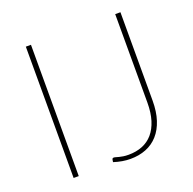

<svg xmlns="http://www.w3.org/2000/svg" viewBox="-125 -831 973 966"><g transform="rotate(-20 361.0 -347.5)"><path d="M139 0H111.5V-703H139ZM618 -230Q618 -171 603.5 -126.5Q589 -82 562.2 -52Q535.5 -22 497.8 -7Q460 8 414 8Q371.5 8 325 -7Q325.5 -10 326 -13.2Q326.5 -16.5 327 -20Q328 -22.5 329.2 -25Q330.5 -27.5 336 -27.5Q340.5 -27.5 347 -25.5Q353.5 -23.5 362.5 -21.2Q371.5 -19 383.5 -17Q395.5 -15 412 -15Q453 -15 486 -28.2Q519 -41.5 542 -68.2Q565 -95 577.5 -135.2Q590 -175.5 590 -229.5V-703H618Z"/></g></svg>

Font: Lato ExtraLight
Style: Regular
Weight: 275
Designer: Lukasz Dziedzic with Adam Twardoch and Botio Nikoltchev
Foundry: tyPoland Lukasz Dziedzic
Version: Version 2.015; 2015-08-06; http://www.latofonts.com/